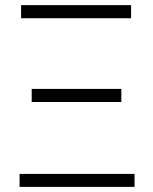

<svg xmlns="http://www.w3.org/2000/svg" viewBox="-20 -731 599 751"><path d="M56.6 -50.8H506.3V0H56.6ZM104 -383.3H454.6V-332H104ZM62.5 -710.9H492.7V-659.7H62.5Z"/></svg>

Font: Melbourne
Style: Light
Weight: 300
Designer: Google
Version: Version 2.000980; 2014